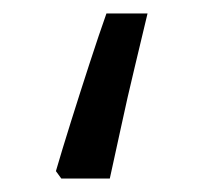

<svg xmlns="http://www.w3.org/2000/svg" viewBox="-20 -265 317 285"><path d="M71 0 63 -11Q72 -42 85.5 -85Q99 -128 113 -171Q127 -214 138 -245H199Q191 -211 180 -165.5Q169 -120 159.5 -75.5Q150 -31 143 0Z"/></svg>

Font: Noto Sans Syriac
Style: Regular
Weight: 400
Designer: Patrick Giasson and the Monotype Design Team
Foundry: Monotype Imaging Inc.
Version: Version 2.000; ttfautohint (v1.8.3) -l 8 -r 50 -G 200 -x 14 